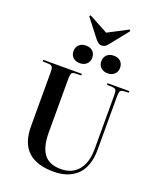

<svg xmlns="http://www.w3.org/2000/svg" viewBox="-203 -1273 1155 1406"><g transform="rotate(20 374.5 -570.5)"><path d="M403.8 -974.1Q390.6 -974.1 380.1 -980.7Q369.6 -987.3 355 -1004.9L246.1 -1145L253.9 -1154.8L403.8 -1074.2L558.1 -1154.8L565.9 -1145L450.2 -1000Q430.7 -974.1 403.8 -974.1ZM515.1 -797.9Q482.4 -797.9 462.2 -816.7Q441.9 -835.4 441.9 -866.2Q441.9 -897 461.7 -916Q481.4 -935.1 515.1 -935.1Q548.8 -935.1 568.4 -916.5Q587.9 -897.9 587.9 -866.2Q587.9 -835.9 567.6 -816.9Q547.4 -797.9 515.1 -797.9ZM297.9 -935.1Q332 -935.1 351.6 -916.5Q371.1 -897.9 371.1 -866.2Q371.1 -835.9 350.8 -816.9Q330.6 -797.9 297.9 -797.9Q265.1 -797.9 245.1 -816.7Q225.1 -835.4 225.1 -866.2Q225.1 -897 245.1 -916Q265.1 -935.1 297.9 -935.1ZM389.2 14.2Q255.4 14.2 188.2 -49.3Q121.1 -112.8 121.1 -244.1V-668Q121.1 -693.8 114 -704.6Q106.9 -715.3 86.9 -715.8L39.1 -717.8V-730H339.8V-717.8L289.1 -715.8Q272 -714.8 265.4 -704.1Q258.8 -693.4 258.8 -665V-243.2Q258.8 -133.3 299.8 -77.6Q340.8 -22 432.1 -22Q520 -22 568.1 -81.1Q616.2 -140.1 616.2 -246.1V-668Q616.2 -694.8 609.4 -704.6Q602.5 -714.4 582 -715.8L540 -717.8V-730H710V-717.8L670.9 -715.8Q651.4 -714.4 644.8 -704.1Q638.2 -693.8 638.2 -665V-247.1Q638.2 -180.2 620.1 -129.6Q602.1 -79.1 568.6 -47.9Q535.2 -16.6 490.2 -1.2Q445.3 14.2 389.2 14.2Z"/></g></svg>

Font: Display Semibold
Style: Regular
Weight: 600
Designer: Latin by Veronika Burian and Jose Scaglione. Greek by Irene Vlachou. Cyrillic by Vera Evstafieva.
Foundry: TypeTogether
Version: Version 3.002